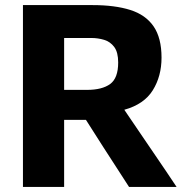

<svg xmlns="http://www.w3.org/2000/svg" viewBox="-20 -733 731 753"><path d="M70 0V-713H343.5Q430.5 -713 490.8 -694Q551 -675 582.2 -629.8Q613.5 -584.5 613.5 -507Q613.5 -434 579.2 -379Q545 -324 467.5 -302.5L532 -207.5Q554.5 -174.5 580 -137Q605.5 -99 630 -63.5Q654 -27.5 672.5 0H486Q458.5 -42 434 -80.5Q409 -119 385.5 -155.5L317 -263H231.5V0ZM338.5 -584H231.5V-380.5H321Q380.5 -380.5 412 -403.5Q443.5 -426.5 443.5 -488Q443.5 -528 428 -548.8Q412.5 -569.5 388.2 -576.8Q364 -584 338.5 -584Z"/></svg>

Font: Heraclito
Style: Bold
Weight: 700
Designer: Kostas Bartsokas (font) & Cristiano Sobral (main changes)
Foundry: Kostas Bartsokas (font) & Cristiano Sobral (main changes)
Version: Version 1.00;July 8, 2020;FontCreator 13.0.0.2655 64-bit